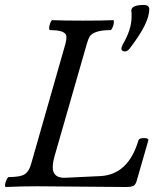

<svg xmlns="http://www.w3.org/2000/svg" viewBox="-27 -749 620 772"><path d="M475.1 -542Q469.7 -542 465.3 -545.2Q460.9 -548.3 460.9 -554.2Q460.9 -557.6 465.8 -568.8Q502 -629.9 502 -681.2V-695.8Q501 -701.7 501 -706.1Q501 -729 550.8 -729Q573.2 -729 573.2 -711.9Q573.2 -657.2 499 -560.1Q487.3 -542 475.1 -542ZM-3.9 2.9Q-7.8 1.5 -6.6 -7.3Q-5.4 -16.1 -0.5 -26.6Q4.4 -37.1 8.8 -37.1Q56.6 -37.1 73.7 -49.3Q90.8 -61.5 98.1 -89.8L235.8 -571.8Q240.7 -589.8 240 -602.3Q239.3 -614.7 223.6 -621.3Q208 -627.9 173.8 -627.9Q169.9 -629.4 170.7 -638.2Q171.4 -647 175.5 -657.5Q179.7 -668 184.1 -668Q225.1 -666 306.2 -666Q388.2 -666 428.2 -668Q431.6 -666.5 430.9 -657.7Q430.2 -648.9 425.5 -638.4Q420.9 -627.9 417 -627.9Q381.3 -627.9 361.3 -620.8Q341.3 -613.8 334.5 -603.3Q327.6 -592.8 321.8 -571.8L193.8 -126Q185.1 -97.2 185.1 -76.2Q185.1 -32.7 234.9 -34.2L377 -41Q488.8 -46.9 529.8 -185.1Q532.7 -193.8 551.8 -193.8Q569.8 -193.8 569.8 -186L522.9 -22.9Q518.6 -6.8 509.8 -2Q501 2.9 478 2.9Q418.9 2.9 300.5 1.5Q182.1 0 123 0Q57.6 0 -3.9 2.9Z"/></svg>

Font: Junicode SmCond Medium
Style: Italic
Weight: 500
Width: 4
Italic angle: -11°
Designer: Peter S. Baker
Version: Version 2.206